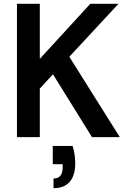

<svg xmlns="http://www.w3.org/2000/svg" viewBox="-20 -720 670 1008"><path d="M69 0V-700H189V-411L454 -700H602L344 -422L609 0H463L258 -330L189 -255V0ZM261 268V217Q286 217 297.5 202Q309 187 309 157V142H257V46H361Q369 70 372 94Q375 118 375 138Q375 201 346 234.5Q317 268 261 268Z"/></svg>

Font: DM Sans 24pt SemiBold
Style: Regular
Weight: 600
Designer: Colophon Foundry, Jonny Pinhorn
Foundry: Colophon Foundry
Version: Version 4.004;gftools[0.9.30]